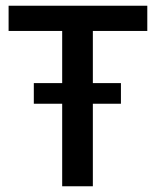

<svg xmlns="http://www.w3.org/2000/svg" viewBox="-20 -650 543 670"><path d="M494 -630V-542H304V-360H402V-288H304V0H197V-288H98V-360H197V-542H10V-630Z"/></svg>

Font: Ek Mukta Medium
Style: Regular
Weight: 500
Designer: Girish Dalvi and Yashodeep Gholap
Foundry: Ek Type
Version: Version 2.538;PS 1.002;hotconv 16.6.51;makeotf.lib2.5.65220;